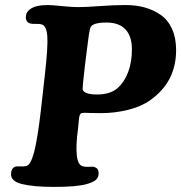

<svg xmlns="http://www.w3.org/2000/svg" viewBox="-20 -733 723 766"><path d="M295.4 -261.7 291 -216.8Q282.2 -153.3 286.4 -113.5Q290.5 -73.7 311.5 -69.3Q321.3 -66.4 336.4 -67.6Q351.6 -68.8 357.9 -66.4Q373.5 -60.5 373.5 -42Q373.5 -24.4 361.6 -14.6Q349.6 -4.9 323.7 2Q284.7 12.7 195.8 12.7Q113.3 12.7 66.4 1Q23.9 -9.8 23.9 -38.1Q23.9 -60.1 39.1 -67.4Q46.4 -70.3 59.6 -69.1Q72.8 -67.9 85.4 -70.8Q102.5 -75.2 116 -125.7Q129.4 -176.3 142.6 -288.6L159.2 -436.5Q171.9 -547.9 168.7 -589.1Q165.5 -630.4 146 -635.7Q136.7 -638.2 122.1 -637.7Q107.4 -637.2 101.1 -639.2Q83 -644 83 -664.6Q83 -682.1 96.4 -693.4Q109.9 -704.6 128.4 -708.7Q147 -712.9 170.9 -712.9Q186 -712.9 226.6 -708.7Q267.1 -704.6 293 -704.6Q321.8 -704.6 377.9 -708.7Q434.1 -712.9 480.5 -712.9Q522 -712.9 556.9 -703.4Q591.8 -693.8 620.8 -673.8Q649.9 -653.8 666.3 -617.9Q682.6 -582 682.6 -533.2Q682.6 -405.3 578.1 -332.5Q543 -307.6 490.7 -294.7Q438.5 -281.7 383.8 -281.7Q362.3 -281.7 341.8 -282.2Q321.3 -282.7 318.1 -283Q314.9 -283.2 306.2 -282.2Q297.9 -279.8 295.4 -261.7ZM366.7 -356Q421.4 -356 451.2 -383.3Q476.6 -406.7 491.5 -446Q506.3 -485.4 506.3 -536.6Q506.3 -587.9 480.7 -615.5Q455.1 -643.1 404.8 -643.1Q346.7 -643.1 340.3 -621.6Q335 -606.4 325.7 -526.4L317.9 -463.4Q309.6 -389.6 309.6 -378.4Q309.6 -368.7 324 -362.3Q338.4 -356 366.7 -356Z"/></svg>

Font: Cooper*
Style: Bold Italic
Weight: 700
Italic angle: -7°
Designer: Owen Earl
Foundry: indestructible type*
Version: Version 0.001